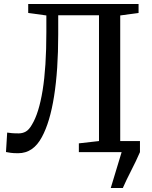

<svg xmlns="http://www.w3.org/2000/svg" viewBox="-20 -763 761 963"><path d="M71 5.5Q47 5.5 33.8 3.5Q20.5 1.5 10 -0.5L16 -98Q27 -96.5 39.8 -95.2Q52.5 -94 74 -94Q93 -94 109.2 -103Q125.5 -112 140 -137.5Q175 -194.5 193.8 -310Q212.5 -425.5 212.5 -601.5V-685.5L121.5 -698V-743H675V-698L583 -685.5V-55.5H682V0Q662.5 45 638.2 92Q614 139 596 180H535.5L590 0H375.5V-44L476.5 -55.5V-686.5H272V-590.5Q272 -411 251.2 -280.2Q230.5 -149.5 190 -75.5Q147 5.5 71 5.5Z"/></svg>

Font: Merriweather Text
Style: Regular
Weight: 400
Designer: Eben Sorkin
Foundry: Eben Sorkin
Version: Version 2.100; ttfautohint (v1.7.19-72a1) -l 8 -r 50 -G 200 